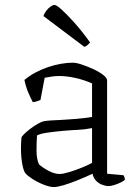

<svg xmlns="http://www.w3.org/2000/svg" viewBox="-20 -754 566 778"><path d="M198 4Q182 4 157.5 -5.5Q133 -15 112 -28.5Q91 -42 83 -52Q75 -62 70 -90.5Q65 -119 65 -152Q65 -164 65.5 -175Q66 -186 67 -196Q67 -200 77 -210Q87 -220 102 -231.5Q117 -243 132.5 -252Q148 -261 159 -263Q170 -265 187 -266Q204 -267 226 -268Q240 -269 257 -270Q274 -271 291.5 -272.5Q309 -274 325 -276Q341 -278 353 -280V-416Q319 -431 284 -438.5Q249 -446 220 -446Q206 -446 191 -444Q176 -442 161 -439L144 -349Q140 -348 132 -344.5Q124 -341 113 -340Q105 -355 95 -378Q85 -401 79 -430Q99 -447 123.5 -460Q148 -473 174.5 -482Q201 -491 227 -495.5Q253 -500 275 -500Q289 -500 311.5 -492.5Q334 -485 358 -474Q382 -463 398 -450.5Q414 -438 414 -428V-50L480 -44Q482 -42 484 -36.5Q486 -31 486 -26Q481 -20 468 -14Q455 -8 442 -4Q429 0 420 0Q408 0 393.5 -5.5Q379 -11 368.5 -22.5Q358 -34 355 -50Q325 -36 294 -23.5Q263 -11 237.5 -3.5Q212 4 198 4ZM221 -49Q235 -49 260 -56.5Q285 -64 311 -74.5Q337 -85 353 -94V-235Q323 -229 298 -228Q273 -227 238 -224Q203 -221 172 -216.5Q141 -212 130 -205Q128 -177 128 -143.5Q128 -110 138 -88Q152 -75 176.5 -62Q201 -49 221 -49ZM322 -564 156 -689Q160 -701 168 -711Q176 -721 185 -727.5Q194 -734 201 -734Q209 -734 230 -715Q251 -696 281.5 -662Q312 -628 345 -582Q342 -578 336 -572.5Q330 -567 322 -564Z"/></svg>

Font: Texturina 12pt Thin
Style: Regular
Weight: 250
Designer: Guillermo Torres Carreño
Foundry: Omnibus-Type
Version: Version 1.002